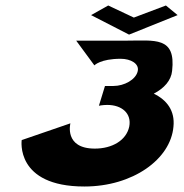

<svg xmlns="http://www.w3.org/2000/svg" viewBox="-20 -680 671 699"><path d="M323.6 -442C323.6 -442 345.3 -466 419.3 -466C456.3 -466 487.6 -448 481.4 -421C474.7 -390 432.2 -367 393.2 -367H362.2L340.1 -295C340.1 -295 353.6 -298 370.6 -298C423.6 -298 459.9 -267 450.5 -219C439.9 -169 388.3 -139 325.3 -139C212.3 -139 236.3 -231 236.3 -231L59 -170C59 -170 34.2 -1 287.2 -1C463.2 -1 601.3 -100 611.5 -219C617.4 -277 587.4 -316 539.9 -339C577.9 -359 603.2 -387 606.6 -422C620.9 -548 543.4 -532 439.4 -532H257.4ZM626.6 -625 584 -660 467.3 -616 374 -660 311.6 -625 449.8 -554Z"/></svg>

Font: Hussar Milosc
Style: Obl
Weight: 700
Foundry: Cannot Into Space Fonts
Version: Version 1.02